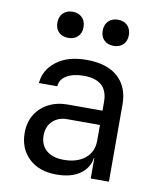

<svg xmlns="http://www.w3.org/2000/svg" viewBox="-87 -846 774 926"><g transform="rotate(10 300.0 -383.5)"><path d="M252 10Q167 10 117 -37.5Q67 -85 67 -162Q67 -213 90 -251Q113 -289 154 -310.5Q195 -332 248 -332H418V-375Q418 -482 301 -482Q249 -482 217 -463Q185 -444 183 -410H93Q98 -475 153.5 -517.5Q209 -560 301 -560Q401 -560 454.5 -512Q508 -464 508 -378V0H419V-100H417Q409 -49 366 -19.5Q323 10 252 10ZM274 -66Q340 -66 379 -98Q418 -130 418 -185V-262H258Q214 -262 186.5 -235.5Q159 -209 159 -165Q159 -119 189.5 -92.5Q220 -66 274 -66ZM416 -649Q387 -649 369.5 -666Q352 -683 352 -712Q352 -742 369.5 -759.5Q387 -777 416 -777Q445 -777 462.5 -759.5Q480 -742 480 -712Q480 -683 462.5 -666Q445 -649 416 -649ZM194 -649Q165 -649 147.5 -666Q130 -683 130 -712Q130 -742 147.5 -759.5Q165 -777 194 -777Q223 -777 240.5 -759.5Q258 -742 258 -712Q258 -683 240.5 -666Q223 -649 194 -649Z"/></g></svg>

Font: JetBrainsMonoNL NFM
Style: Regular
Weight: 400
Monospace: yes
Designer: Philipp Nurullin, Konstantin Bulenkov
Foundry: JetBrains
Version: Version 2.304; ttfautohint (v1.8.4.7-5d5b);Nerd Fonts 3.3.0